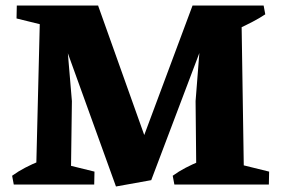

<svg xmlns="http://www.w3.org/2000/svg" viewBox="-20 -670 1021 697"><path d="M30 0 24 -32Q46 -48 71 -61Q96 -74 123 -85L124 0ZM182 0 185 -81 323 -47 322 0ZM613 0 607 -32Q629 -48 654 -61Q679 -74 706 -85L707 0ZM816 0 819 -81 957 -47 956 0ZM110 0 126 -650H337L221 -540L241 -303L237 0ZM401 7 180 -605 336 -650 525 -120 529 -16ZM529 -16 450 -36 679 -650 755 -613ZM693 0 690 -303 709 -545 679 -650H856L866 0ZM178 -569 40 -603 41 -650H181ZM844 -565 843 -650H937L943 -618Q922 -604 897 -591Q872 -578 844 -565Z"/></svg>

Font: Eczar
Style: Bold
Weight: 700
Designer: Vaibhav Singh
Foundry: Rosetta Type Foundry
Version: Version 2.000